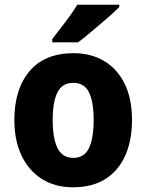

<svg xmlns="http://www.w3.org/2000/svg" viewBox="-20 -786 623 816"><path d="M541 -276Q541 -191 513 -126.5Q485 -62 429 -26Q373 10 290 10Q213 10 157 -26Q101 -62 71 -126Q41 -190 41 -276Q41 -407 105.5 -483.5Q170 -560 293 -560Q366 -560 422 -527Q478 -494 509.5 -430.5Q541 -367 541 -276ZM204 -276Q204 -198 224.5 -156.5Q245 -115 292 -115Q338 -115 358 -156.5Q378 -198 378 -276Q378 -354 358 -394Q338 -434 291 -434Q245 -434 224.5 -394Q204 -354 204 -276ZM487 -756Q469 -738 437 -710Q405 -682 371 -653.5Q337 -625 312 -606H202V-620Q227 -652 257.5 -692Q288 -732 309 -766H487Z"/></svg>

Font: Noto Sans Khmer UI SemiCondensed ExtraBold
Style: Regular
Weight: 800
Width: 4
Designer: Danh Hong and the Monotype Design Team
Foundry: Monotype Imaging Inc.
Version: Version 2.002; ttfautohint (v1.8.4.7-5d5b)